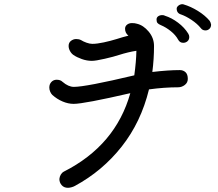

<svg xmlns="http://www.w3.org/2000/svg" viewBox="-20 -876 1040 915"><path d="M875 -500Q875 -482 860.5 -471Q846 -460 829 -460Q763 -460 690 -450Q652 -294 560 -177.5Q468 -61 337 10Q330 14 320.5 16.5Q311 19 304 19Q285 19 274 6.5Q263 -6 263 -23Q264 -34 269.5 -43.5Q275 -53 284 -58Q531 -183 601 -432Q380 -381 331 -381Q305 -381 278 -392.5Q251 -404 229 -424Q223 -430 219 -439.5Q215 -449 215 -459Q215 -475 225 -485.5Q235 -496 250 -496Q268 -496 278 -486Q306 -462 332 -462Q389 -462 620 -517Q629 -582 630 -634Q591 -628 547 -614Q523 -606 479.5 -596Q436 -586 418 -586Q394 -586 370 -594.5Q346 -603 330 -614Q320 -621 313.5 -633Q307 -645 307 -657Q307 -673 318.5 -681.5Q330 -690 343 -690Q356 -690 366 -685Q377 -678 392.5 -672.5Q408 -667 420 -667Q442 -667 474.5 -674Q507 -681 536 -690Q567 -700 592 -706Q576 -719 576 -739Q576 -751 585.5 -758.5Q595 -766 609 -766Q623 -766 632 -763Q663 -756 688.5 -725.5Q714 -695 714 -657Q714 -595 706 -533Q782 -542 837 -542Q853 -542 864 -532Q875 -522 875 -500ZM937 -742Q920 -763 893 -781Q866 -799 843 -807Q822 -813 822 -835Q822 -842 829.5 -848.5Q837 -855 847 -856Q853 -856 855 -855Q889 -845 923 -824Q957 -803 979 -777Q984 -770 986 -759Q986 -746 978 -738.5Q970 -731 959 -731Q945 -731 937 -742ZM829 -687Q817 -709 794 -727.5Q771 -746 747 -756Q735 -761 730.5 -766.5Q726 -772 726 -783Q726 -793 734 -798.5Q742 -804 753 -804Q762 -804 766 -801Q798 -791 828.5 -768Q859 -745 877 -716Q882 -708 882 -700Q882 -687 873.5 -679.5Q865 -672 853 -672Q837 -672 829 -687Z"/></svg>

Font: Tsukimi Rounded Medium
Style: Regular
Weight: 500
Designer: Takashi Funayama
Foundry: Takashi Funayama
Version: Version 1.032; ttfautohint (v1.8.3)